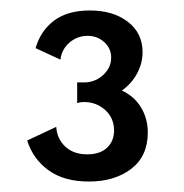

<svg xmlns="http://www.w3.org/2000/svg" viewBox="-20 -860 352 367"><path d="M150 -513Q102.5 -513 72.8 -534.5Q43 -556 32 -591.5L87.5 -617.5Q89 -594.5 104.8 -579.8Q120.5 -565 146.5 -565Q171.5 -565 184.8 -577.8Q198 -590.5 198 -610.5Q198 -634.5 181 -649.8Q164 -665 140.5 -665Q133.5 -665 127.5 -663V-702.5H141.5Q161.5 -702.5 177 -716.5Q192.5 -730.5 192.5 -750Q192.5 -767.5 179.2 -779.5Q166 -791.5 147.5 -791.5Q128 -791.5 113 -778.8Q98 -766 95.5 -746L48 -768Q57.5 -801 83.2 -820.5Q109 -840 152 -840Q196 -840 224.2 -818.5Q252.5 -797 252.5 -760Q252.5 -739 242 -719.5Q231.5 -700 213 -687Q236.5 -676 249.5 -654.8Q262.5 -633.5 262.5 -606.5Q262.5 -561.5 230.8 -537.2Q199 -513 150 -513Z"/></svg>

Font: Spartan Thin SemiBold
Style: Regular
Weight: 600
Version: Version 1.004